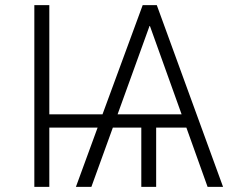

<svg xmlns="http://www.w3.org/2000/svg" viewBox="-20 -731 918 751"><path d="M172.9 -283.7H380.9L538.1 -710.9H593.3L852.5 0H792L709 -231.9H590.8V0H532.7V-231.9H421.4L337.4 0H276.9L361.8 -231.9H172.9V0H114.3V-710.9H172.9ZM439.9 -283.7H690.4L566.4 -629.4H564.9Z"/></svg>

Font: Franko
Style: Light
Weight: 300
Designer: Google
Version: Version 1.200310; 2013